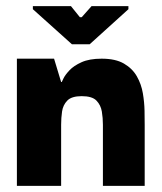

<svg xmlns="http://www.w3.org/2000/svg" viewBox="-20 -605 526 625"><path d="M35 0V-414H156L179 -338H181Q181 -338 186.5 -349.5Q192 -361 206 -376Q220 -391 245.5 -402.5Q271 -414 311 -414Q356 -414 383.5 -398Q411 -382 425.5 -356.5Q440 -331 445 -301.5Q450 -272 450.5 -244.5Q451 -217 451 -198V0H315V-199Q315 -221 311.5 -242Q308 -263 294 -277.5Q280 -292 246 -292Q213 -292 199 -277.5Q185 -263 182 -242Q179 -221 179 -199V0ZM214 -461 87 -575V-585H211L240 -549H246L278 -585H398V-575L272 -461Z"/></svg>

Font: Darker Grotesque Black
Style: Regular
Weight: 900
Designer: Gabriel Lam
Foundry: TypeRant
Version: Version 1.000;gftools[0.9.28]